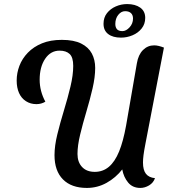

<svg xmlns="http://www.w3.org/2000/svg" viewBox="-20 -902 834 944"><path d="M407 22Q331 22 289.5 -20Q248 -62 248 -139Q248 -185 262 -242Q276 -299 294.5 -359.5Q313 -420 326.5 -476.5Q340 -533 340 -578Q340 -620 322.5 -636.5Q305 -653 273 -653Q229 -653 202 -613Q175 -573 175 -510Q175 -482 182 -455Q189 -428 203 -402Q193 -396 182 -393Q171 -390 159 -390Q130 -390 107.5 -404.5Q85 -419 73.5 -445Q62 -471 62 -506Q62 -543 75.5 -578.5Q89 -614 117 -643Q145 -672 186.5 -689Q228 -706 284 -706Q343 -706 379 -688Q415 -670 431.5 -639Q448 -608 448 -568Q448 -523 435 -467Q422 -411 404.5 -352.5Q387 -294 374 -240Q361 -186 361 -145Q361 -105 383.5 -81Q406 -57 446 -57Q486 -57 515.5 -82Q545 -107 565.5 -157Q586 -207 600 -285L653 -591Q660 -633 683 -656Q706 -679 738 -679Q749 -679 761 -676Q773 -673 786 -668L695 -195Q688 -159 685.5 -138.5Q683 -118 683 -103Q683 -66 697.5 -47.5Q712 -29 742 -26Q734 -3 713 9.5Q692 22 670 22Q632 22 610 -4.5Q588 -31 581 -69Q549 -28 504 -3Q459 22 407 22ZM575 -717Q535 -717 512 -734.5Q489 -752 489 -785Q489 -816 506 -837.5Q523 -859 549.5 -870.5Q576 -882 605 -882Q645 -882 669.5 -864.5Q694 -847 694 -814Q694 -784 676.5 -762Q659 -740 631.5 -728.5Q604 -717 575 -717ZM582 -749Q600 -749 617 -767.5Q634 -786 634 -811Q634 -828 624 -837.5Q614 -847 595 -847Q576 -847 561.5 -829Q547 -811 547 -784Q547 -768 555 -758.5Q563 -749 582 -749Z"/></svg>

Font: Sansita Swashed Light
Style: Regular
Weight: 400
Version: Version 1.003